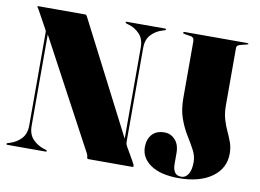

<svg xmlns="http://www.w3.org/2000/svg" viewBox="-77 -816 1284 947"><g transform="rotate(10 565.5 -342.5)"><path d="M207 -4Q207 0 202 0H10Q5 0 5 -4Q5 -7 11 -9L21 -12Q53.5 -22 76.8 -46.2Q100 -70.5 100 -113.5V-577Q100 -583 99.5 -585.8Q99 -588.5 95 -595L47 -682Q44.5 -687 41.2 -691.5Q38 -696 38 -698Q38 -700 43 -700H277Q282.5 -700 286 -693L575 -130.5V-586.5Q575 -629.5 552 -654Q529 -678.5 496 -688L486 -691Q480 -693 480 -696Q480 -700 485 -700H677Q682 -700 682 -696Q682 -693 676 -691L666 -688Q633.5 -678.5 610.2 -654Q587 -629.5 587 -586.5V-116Q587 -109.5 589 -104.2Q591 -99 593 -95L631 -29Q638 -16.5 640 -11.5Q642 -6.5 642 -4Q642 0 635 0H416Q409 0 409 -8Q409 -16 404 -26L112 -571V-113Q112 -70.5 135.5 -46.2Q159 -22 191 -12L201 -9Q207 -7 207 -4ZM1098 -147Q1098 -73.5 1036.5 -29.2Q975 15 870 15Q779 15 729.5 -19.2Q680 -53.5 680 -107Q680 -146.5 701.5 -170.8Q723 -195 764 -195Q795 -195 817 -171.2Q839 -147.5 839 -104V-50Q839 -24.5 849 -9.2Q859 6 882 6Q903.5 6 916.8 -15Q930 -36 930 -75Q930 -106 914.2 -135.5Q898.5 -165 877.5 -198.8Q856.5 -232.5 840.8 -276Q825 -319.5 825 -379V-660.5Q825 -682.5 807.5 -685L779 -689.5Q768 -691.5 768 -695Q768 -697.5 770.8 -698.8Q773.5 -700 775.5 -700H1086.5Q1095 -700 1095 -696Q1095 -694 1078 -690L1059.5 -685.5Q1038 -680.5 1038 -668.5V-380Q1038 -339.5 1047 -309.2Q1056 -279 1068 -253.5Q1080 -228 1089 -202.8Q1098 -177.5 1098 -147Z"/></g></svg>

Font: Fraunces 144pt Black
Style: Regular
Weight: 900
Version: Version 1.000;[0bf87f6ff]